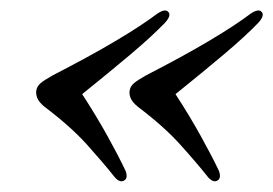

<svg xmlns="http://www.w3.org/2000/svg" viewBox="-20 -415 514 361"><path d="M48.5 -246Q50 -253 56.2 -258.5Q62.5 -264 78.5 -273Q148.5 -309 197 -337.8Q245.5 -366.5 276 -389.5Q290.5 -399 296 -393Q303 -386.5 290.5 -372.5Q266 -347 226 -313.2Q186 -279.5 134.5 -238Q160.5 -198 181.8 -159.8Q203 -121.5 216 -94Q221 -80.5 214 -76Q206 -70.5 196 -81.5Q175 -108 143.8 -142.8Q112.5 -177.5 64 -214Q52.5 -223.5 49.8 -231.5Q47 -239.5 48.5 -246ZM224 -246Q225.5 -253 231.8 -258.5Q238 -264 254 -273Q324 -309 372.5 -337.8Q421 -366.5 451.5 -389.5Q466 -399 471.5 -393Q478.5 -386.5 466 -372.5Q441.5 -347 401.5 -313.2Q361.5 -279.5 310 -238Q336 -198 357.2 -159.8Q378.5 -121.5 391.5 -94Q396.5 -80.5 389.5 -76Q381.5 -70.5 371.5 -81.5Q350.5 -108 319.2 -142.8Q288 -177.5 239.5 -214Q228 -223.5 225.2 -231.5Q222.5 -239.5 224 -246Z"/></svg>

Font: Fraunces 144pt Soft
Style: Italic
Weight: 400
Italic angle: -16°
Version: Version 1.000;[b76b70a41]